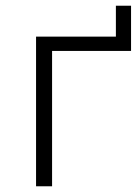

<svg xmlns="http://www.w3.org/2000/svg" viewBox="-20 -651 479 671"><path d="M106 0V-523H385V-631H438V-473H162V0Z"/></svg>

Font: Montserrat-Alt1 Light
Style: Regular
Weight: 300
Designer: Differentunic
Foundry: Differentunic
Version: Version 7.222